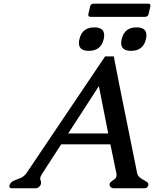

<svg xmlns="http://www.w3.org/2000/svg" viewBox="-20 -1013 837 1043"><path d="M490.2 -993.2H783.2Q797.4 -993.2 797.4 -982.9Q797.4 -981 796.9 -978.5L787.1 -936.5Q783.7 -921.4 766.6 -921.4H473.6Q456.5 -921.4 460 -936.5L469.7 -978.5Q473.1 -993.2 490.2 -993.2ZM785.6 -6.3Q784.7 -2.9 780.3 3.4Q775.9 9.8 762.7 9.8H597.7Q588.9 9.8 582.5 4.4Q576.7 -1 575.7 -5.9Q574.7 -10.7 575.7 -15.6Q577.1 -21 585.4 -27.3Q593.8 -34.2 600.1 -38.1Q606.4 -42 608.9 -45.9Q611.3 -49.8 612.3 -55.7Q613.8 -61.5 612.8 -68.8L579.6 -229H312.5Q290 -194.3 262.7 -152.3Q235.4 -110.4 219.2 -85Q202.6 -59.6 201.2 -55.2Q199.7 -50.3 198.7 -46.9Q198.2 -43.5 198.7 -39.6Q198.7 -35.6 201.2 -31.2Q203.6 -26.9 203.1 -21.5Q202.6 -16.1 202.6 -13.7Q201.7 -10.3 199.7 -7.3Q189.9 9.8 173.3 9.8H47.4Q30.3 9.8 30.3 -1Q30.3 -2.9 30.8 -4.9Q31.2 -7.8 33.7 -11.7Q39.6 -25.4 58.1 -32.7Q76.7 -40 97.2 -48.3Q114.7 -59.1 125 -74.2L550.8 -706.5H598.1Q610.4 -642.1 627 -558.6Q644 -475.1 661.6 -386.7Q679.2 -298.3 696.3 -214.8Q713.4 -131.3 724.6 -74.2Q727.5 -58.6 739.7 -48.8Q752 -39.1 761.7 -34.7Q771 -29.3 778.3 -24.4Q785.2 -19.5 785.6 -14.6Q786.1 -12.2 786.1 -10.3Q786.1 -7.8 785.6 -6.3ZM567.9 -288.1 517.1 -545.4Q487.3 -498 438.5 -423.8Q390.1 -349.6 350.6 -288.1ZM721.7 -864.3Q775.4 -864.3 775.4 -821.8Q775.4 -812.5 772.9 -800.8Q758.3 -736.8 691.9 -736.8Q638.2 -736.8 638.2 -779.3Q638.2 -789.1 641.1 -800.8Q655.8 -864.3 721.7 -864.3ZM492.2 -864.3Q545.9 -864.3 545.9 -821.8Q545.9 -812.5 543.5 -800.8Q528.8 -736.8 462.4 -736.8Q408.7 -736.8 408.7 -779.3Q408.7 -789.1 411.6 -800.8Q426.3 -864.3 492.2 -864.3Z"/></svg>

Font: Caudex
Style: Bold
Weight: 700
Italic angle: -13°
Version: Version 1.04